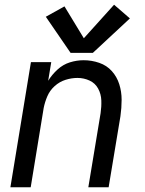

<svg xmlns="http://www.w3.org/2000/svg" viewBox="-20 -793 616 813"><path d="M24 0H110L165 -336Q170 -361 180.5 -385.5Q191 -410 211.5 -428.5Q232 -447 257.5 -455Q283 -463 308 -463Q335 -463 359 -452Q383 -441 395.5 -418Q408 -395 409 -368Q410 -341 406 -314L354 0H440L490 -301Q495 -336 495 -370.5Q495 -405 485 -436.5Q475 -468 453.5 -492Q432 -516 400 -527Q368 -538 334 -538Q305 -538 276 -529Q247 -520 223.5 -498.5Q200 -477 184 -451L197 -530H111ZM279 -569H373L530 -715L463 -773L335 -631L253 -766L174 -722Z"/></svg>

Font: Iosevka Sparkle Oblique
Style: Regular
Weight: 400
Italic angle: -9°
Designer: Belleve Invis
Foundry: Belleve Invis
Version: Version 4.5.0; ttfautohint (v1.8.3)